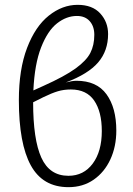

<svg xmlns="http://www.w3.org/2000/svg" viewBox="-20 -763 552 794"><path d="M461 -223Q461 -157 436.5 -104Q412 -51 367.5 -20Q323 11 263 11Q157 11 107.5 -79Q58 -169 58 -349Q58 -476 92 -565Q126 -654 182 -698.5Q238 -743 301 -743Q362 -743 394.5 -707.5Q427 -672 427 -622Q427 -553 386 -505Q345 -457 252 -422Q279 -429 296 -429Q380 -429 420.5 -373Q461 -317 461 -223ZM118 -389 160 -408Q247 -447 292 -479.5Q337 -512 353.5 -544Q370 -576 370 -619Q370 -654 351 -675.5Q332 -697 298 -697Q255 -697 216 -666.5Q177 -636 150 -567Q123 -498 118 -389ZM401 -221Q401 -301 369.5 -347Q338 -393 273 -393Q244 -393 219 -385.5Q194 -378 159 -361L117 -340Q117 -186 151 -111Q185 -36 263 -36Q326 -36 363.5 -86.5Q401 -137 401 -221Z"/></svg>

Font: Fira Sans Condensed Light
Style: Regular
Weight: 300
Width: 3
Designer: bBox Type GmbH & Carrois Corporate GbR & Edenspiekermann AG
Foundry: bBox Type GmbH & Carrois Corporate GbR & Edenspiekermann AG
Version: Version 4.301